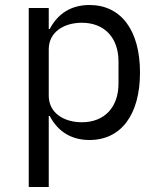

<svg xmlns="http://www.w3.org/2000/svg" viewBox="-20 -548 640 768"><path d="M95 200H175V-84H179C212 -21 266 12 338 12C464 12 540 -89 540 -258C540 -427 464 -528 338 -528C266 -528 212 -495 179 -432H175V-516H95ZM307 -59C236 -59 175 -96 175 -165V-351C175 -420 236 -457 307 -457C400 -457 454 -395 454 -302V-214C454 -121 400 -59 307 -59Z"/></svg>

Font: IBM Plex Mono
Style: Regular
Weight: 400
Monospace: yes
Designer: Mike Abbink, Paul van der Laan, Pieter van Rosmalen
Foundry: Bold Monday
Version: Version 2.004